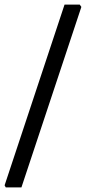

<svg xmlns="http://www.w3.org/2000/svg" viewBox="-32 -699 373 833"><path d="M314 -679 321 -669 61 114H-7L-12 105L248 -679Z"/></svg>

Font: Alegreya Sans Medium
Style: Italic
Weight: 500
Italic angle: -7°
Designer: Juan Pablo del Peral
Foundry: Huerta Tipografica
Version: Version 2.007